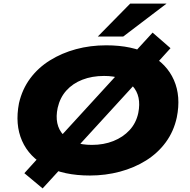

<svg xmlns="http://www.w3.org/2000/svg" viewBox="-20 -969 1061 1072"><path d="M482 11Q336 11 239.5 -40.5Q143 -92 103 -183Q63 -274 86 -393Q104 -471 148.5 -531Q193 -591 259 -632Q325 -673 404.5 -694.5Q484 -716 573 -716Q719 -716 815 -664.5Q911 -613 951 -522Q991 -431 967 -313Q950 -235 905.5 -174.5Q861 -114 795.5 -73Q730 -32 649.5 -10.5Q569 11 482 11ZM493 -160Q559 -160 613 -181.5Q667 -203 703.5 -242.5Q740 -282 752 -338Q771 -433 720 -489Q669 -545 561 -545Q494 -545 440 -524Q386 -503 350.5 -463.5Q315 -424 302 -367Q282 -272 333.5 -216Q385 -160 493 -160ZM218 83 116 -2 233 -131 314 -203 661 -582 714 -658 832 -787 932 -700 816 -572 734 -500 389 -123 336 -46ZM526 -765 707 -949H910L668 -765Z"/></svg>

Font: Nunito Sans 10pt Expanded Black
Style: Italic
Weight: 900
Width: 7
Italic angle: -9°
Designer: Vernon Adams
Foundry: Vernon Adams
Version: Version 3.101;gftools[0.9.27]